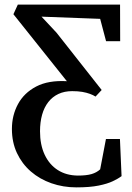

<svg xmlns="http://www.w3.org/2000/svg" viewBox="-20 -566 571 830"><path d="M310.5 244Q253 244 202.2 226.2Q151.5 208.5 113.2 175.2Q75 142 53.2 95.5Q31.5 49 31.5 -8.5Q31.5 -67.5 57.8 -116Q84 -164.5 136.5 -192Q189 -219.5 269 -215L38 -504.5L57 -546H499L499.5 -388H438.5L413 -484.5L159.5 -494L224.5 -424.5L419.5 -177L393 -148.5Q383 -155 368.8 -160.2Q354.5 -165.5 335.8 -168.8Q317 -172 292 -172Q258.5 -172 232.5 -159.8Q206.5 -147.5 188.8 -124.8Q171 -102 162 -70Q153 -38 153 1.5Q153 60 173.2 103Q193.5 146 230 169.2Q266.5 192.5 316.5 193Q353.5 193 375.8 186.5Q398 180 413 166L438 35H498.5L505.5 195.5Q491.5 206 468 217.2Q444.5 228.5 406.5 236.2Q368.5 244 310.5 244Z"/></svg>

Font: Merriweather 36pt Medium
Style: Regular
Weight: 500
Version: Version 2.100